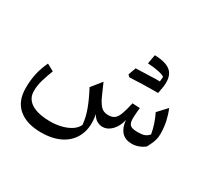

<svg xmlns="http://www.w3.org/2000/svg" viewBox="-187 -945 1582 1493"><g transform="rotate(30 604.0 -198.5)"><path d="M990.2 6.8Q932.1 6.8 899.4 -28.6Q866.7 -64 860.4 -130.4Q845.2 -66.9 808.3 -30Q771.5 6.8 728.5 6.8Q703.1 6.8 678.2 -6.6Q653.3 -20 634.8 -54.2Q654.8 51.3 623 126.7Q591.3 202.1 517.1 242.7Q442.9 283.2 335.4 283.2Q206.1 283.2 133.5 221.9Q61 160.6 61 43Q61 -29.3 74.5 -88.9Q87.9 -148.4 116.2 -208L178.7 -174.3Q159.2 -124.5 143.3 -71.8Q127.4 -19 127.4 29.3Q127.4 71.8 147 99.9Q166.5 127.9 199.2 144Q231.9 160.2 272 167Q312 173.8 352.5 173.8Q404.8 173.8 452.6 162.1Q500.5 150.4 536.1 127.4Q571.8 104.5 586.9 71.3Q581.5 6.3 555.9 -62.3Q530.3 -130.9 487.8 -210.4L560.5 -301.8L606.9 -196.8Q628.4 -148.9 652.8 -121.8Q677.2 -94.7 721.7 -94.7Q754.9 -94.7 775.4 -109.6Q795.9 -124.5 810.3 -162.4Q824.7 -200.2 839.8 -269L907.7 -265.1Q906.2 -254.9 904.5 -236.8Q902.8 -218.8 901.6 -200.2Q900.4 -181.6 900.4 -168.9Q900.4 -127 917.5 -110.8Q934.6 -94.7 986.3 -94.7Q1024.9 -94.7 1046.4 -102.8Q1067.9 -110.8 1085.9 -131.8Q1078.1 -177.2 1063.5 -220Q1048.8 -262.7 1030.3 -299.8L1104.5 -379.9Q1123 -338.4 1135.3 -284.2Q1147.5 -230 1147.5 -168.9Q1147.5 -139.2 1138.9 -111.1Q1130.4 -83 1104.5 -34.2Q1050.8 6.8 990.2 6.8ZM788.6 -598.1Q801.8 -672.9 803.2 -679.7Q917.5 -677.2 958.7 -628.7Q1000 -580.1 979 -474.6L978 -475.6Q976.1 -453.1 971.7 -438H920.4Q842.3 -438 717.8 -431.6Q709 -439.5 700.2 -448.2Q706.5 -465.8 712.6 -482.9Q718.8 -500 725.1 -516.6Q881.8 -522.9 905.8 -522.9Q929.7 -522.9 939 -522.5Q941.4 -544.9 942.9 -565.9Q904.8 -591.3 788.6 -598.1Z"/></g></svg>

Font: Pinar Medium
Style: Regular
Weight: 500
Designer: Amin Abedi
Version: Version 3.000